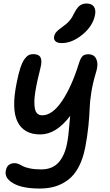

<svg xmlns="http://www.w3.org/2000/svg" viewBox="-20 -816 627 1097"><path d="M333 -569.8Q308.1 -569.8 297.1 -580.1Q286.1 -590.3 289.1 -607.9Q292.5 -623 302.5 -634Q312.5 -645 335 -661.1Q363.3 -681.2 377.7 -698.2Q392.1 -715.3 405.8 -744.1Q420.9 -773.4 436.8 -784.7Q452.6 -795.9 474.1 -795.9Q503.9 -795.9 516.4 -778.1Q528.8 -760.3 522.9 -730Q510.3 -667 451.2 -618.4Q392.1 -569.8 333 -569.8ZM207 261.2Q107.4 261.2 55.9 231.4Q4.4 201.7 13.2 159.2Q21 116.2 64 116.2Q75.7 116.2 88.1 121.8Q100.6 127.4 112.3 134Q124 140.6 150.9 146.2Q177.7 151.9 214.8 151.9Q277.8 151.9 313.2 113.8Q348.6 75.7 362.8 4.9Q367.7 -19.5 370.6 -44.2Q373.5 -68.8 376 -100.8Q378.4 -132.8 380.9 -153.8Q300.8 -47.9 210 -47.9Q116.2 -47.9 80.3 -120.1Q44.4 -192.4 75.2 -342.8Q85 -393.1 95.9 -426.5Q106.9 -460 119.1 -477.1Q131.3 -494.1 143.1 -500.5Q154.8 -506.8 169.9 -506.8Q201.7 -506.8 211.7 -487.5Q221.7 -468.3 210.9 -426.8Q200.7 -386.7 194.1 -356.7Q187.5 -326.7 182.1 -293.7Q176.8 -260.7 176.3 -237.8Q175.8 -214.8 179.4 -195.6Q183.1 -176.3 193.6 -166.7Q204.1 -157.2 221.2 -157.2Q279.8 -157.2 335.2 -240.2Q390.6 -323.2 431.2 -455.1Q440.9 -485.4 451.9 -495.6Q462.9 -505.9 484.9 -505.9Q504.9 -505.9 517.6 -495.8Q530.3 -485.8 535.2 -462.2Q540 -438.5 527.8 -399.9Q510.3 -342.3 501.7 -288.3Q493.2 -234.4 492.2 -195.8Q491.2 -157.2 485.1 -96.4Q479 -35.6 466.8 26.9Q454.1 91.8 429.2 138.4Q404.3 185.1 369.6 211.2Q335 237.3 295.4 249.3Q255.9 261.2 207 261.2Z"/></svg>

Font: Shantell Sans Normal
Style: Italic
Weight: 500
Italic angle: -11.31°
Designer: Stephen Nixon, Anya Danilova, Shantell Martin
Foundry: Arrow Type
Version: Version 1.006;[559af2be0]